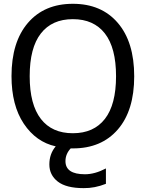

<svg xmlns="http://www.w3.org/2000/svg" viewBox="-20 -762 755 1001"><path d="M193.4 -141.6Q251 -67.4 359.9 -67.4Q468.8 -67.4 526.9 -142.1Q585 -216.8 585 -364.7Q585 -512.7 526.9 -587.4Q468.8 -662.1 359.9 -662.1Q251 -662.1 192.9 -587.4Q134.8 -512.7 134.8 -364.7Q134.8 -216.8 193.4 -141.6ZM40 -365.2Q40 -543 125.5 -642.6Q210.9 -742.2 359.9 -742.2Q508.8 -742.2 594.2 -642.6Q679.7 -543 679.7 -364.3Q679.7 -185.5 594.2 -86.9Q508.8 11.7 360.4 11.7H348.6Q321.3 41 321.3 78.1Q321.3 146.5 422.9 146.5Q474.6 146.5 532.2 116.2V196.3Q473.6 219.7 416 218.8Q325.2 218.8 281.2 184.6Q237.3 150.4 237.3 95.2Q237.3 40 270.5 1Q168 -21.5 104 -117.2Q40 -212.9 40 -365.2Z"/></svg>

Font: Nasu
Style: Regular
Weight: 400
Designer: Ryoko NISHIZUKA (kana &amp; ideographs); Paul D. Hunt (Latin, Greek &amp; Cyrillic); Wenlong ZHANG (bopomofo); Sandoll C
Version: Version 2014.1215